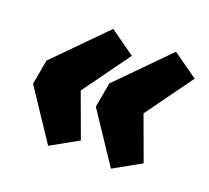

<svg xmlns="http://www.w3.org/2000/svg" viewBox="-97 -669 838 770"><g transform="rotate(20 322.0 -284.0)"><path d="M446 -19 304 -232 323 -338 531 -549 638 -473 493 -272 562 -84ZM178 -19 36 -232 55 -338 263 -549 370 -473 225 -272 294 -84Z"/></g></svg>

Font: REM Black
Style: Italic
Weight: 900
Italic angle: -11°
Designer: Octavio Pardo
Foundry: Ashler Design
Version: Version 1.005;gftools[0.9.28]